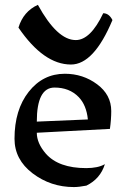

<svg xmlns="http://www.w3.org/2000/svg" viewBox="-20 -756 507 782"><path d="M280.8 5.9Q186.5 5.9 112.8 -50Q39.1 -106 39.1 -190.9Q39.1 -308.6 96.9 -382.1Q154.8 -455.6 244.1 -455.6Q317.9 -455.6 375.5 -412.8Q433.1 -370.1 433.1 -303.7Q433.1 -269.5 427.7 -231L129.9 -215.3Q129.9 -172.9 166.5 -130.4Q218.3 -71.3 331.1 -71.3Q379.4 -71.3 407.2 -87.4Q388.7 -27.8 332 0Q301.3 5.9 280.8 5.9ZM337.9 -269.5Q332 -328.1 300.3 -360.8Q262.7 -399.4 202.1 -399.4Q129.9 -399.4 129.9 -260.7ZM269 -493.2Q157.7 -493.2 55.2 -643.6Q75.2 -709.5 134.3 -736.3Q212.9 -592.8 288.6 -592.8Q348.6 -592.8 400.4 -702.1Q423.8 -702.1 438 -674.3Q362.3 -493.2 269 -493.2Z"/></svg>

Font: Balgruf
Style: Regular
Weight: 500
Designer: Paul James MIller
Foundry: High-Logic / Made with FontCreator
Version: Version 1.201;March 28, 2021;FontCreator 13.0.0.2683 64-bit